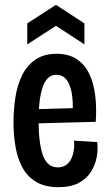

<svg xmlns="http://www.w3.org/2000/svg" viewBox="-20 -764 454 796"><path d="M222 12Q167 12 130.5 -9.5Q94 -31 73.5 -68.5Q53 -106 44.5 -154.5Q36 -203 36 -256Q36 -311 44 -361.5Q52 -412 72 -452.5Q92 -493 127 -517Q162 -541 215 -541Q264 -541 297 -519.5Q330 -498 349 -460Q368 -422 374.5 -370.5Q381 -319 377 -259L114 -252V-311L299 -316L281 -291Q284 -347 276.5 -383Q269 -419 253.5 -436.5Q238 -454 214 -454Q188 -454 172 -432.5Q156 -411 148 -368.5Q140 -326 140 -264Q140 -170 158 -120Q176 -70 220 -70Q236 -70 249 -77Q262 -84 271 -98Q280 -112 284.5 -133Q289 -154 287 -181L383 -175Q387 -146 381 -113Q375 -80 357 -51.5Q339 -23 306 -5.5Q273 12 222 12ZM93 -580V-667L212 -744L330 -667V-580L212 -657Z"/></svg>

Font: Bricolage Grotesque 24pt Condensed Medium
Style: Regular
Weight: 500
Width: 3
Designer: Mathieu Triay
Foundry: Atelier Triay
Version: Version 1.001;gftools[0.9.33.dev8+g029e19f]